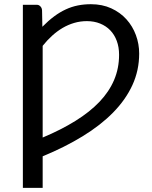

<svg xmlns="http://www.w3.org/2000/svg" viewBox="-20 -744 742 936"><path d="M188 -73.5Q278.5 -111.5 348 -154.8Q417.5 -198 464.8 -247.5Q512 -297 536.2 -354Q560.5 -411 560.5 -477Q560.5 -514.5 549.2 -544.8Q538 -575 517.5 -596.2Q497 -617.5 468 -629.2Q439 -641 403.5 -641Q371 -641 341.5 -632.2Q312 -623.5 285.2 -607.8Q258.5 -592 234 -569.8Q209.5 -547.5 188 -520.5ZM186.5 -613.5Q215.5 -643 243.8 -664Q272 -685 300.8 -698.2Q329.5 -711.5 359.8 -717.5Q390 -723.5 423 -723.5Q478.5 -723.5 522.2 -703.5Q566 -683.5 596.2 -650Q626.5 -616.5 642.5 -573Q658.5 -529.5 658.5 -483Q658.5 -401 625.5 -329.2Q592.5 -257.5 531.2 -195.2Q470 -133 383 -79.8Q296 -26.5 188 18V172H91.5V-720.5H161Q169.5 -720.5 177 -712.8Q184.5 -705 185 -693Z"/></svg>

Font: Lato-Regular
Style: Regular
Weight: 400
Designer: Lukasz Dziedzic with Adam Twardoch and Botio Nikoltchev
Foundry: tyPoland Lukasz Dziedzic
Version: Version 2.015; 2015-08-06; http://www.latofonts.com/